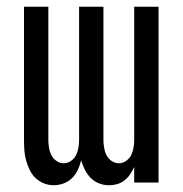

<svg xmlns="http://www.w3.org/2000/svg" viewBox="-20 -540 540 568"><path d="M139 8Q124 8 110 2.5Q96 -3 85 -13.5Q74 -24 67.5 -38Q61 -52 57 -66.5Q53 -81 52 -96Q51 -111 51 -126V-520H123V-126Q123 -115 125 -103Q127 -91 132 -81Q137 -71 147 -64Q157 -57 168 -57Q180 -57 190 -64Q200 -71 205 -81Q210 -91 212 -103Q214 -115 214 -126V-520H286V-126Q286 -115 288 -103Q290 -91 295 -81Q300 -71 310 -64Q320 -57 332 -57Q343 -57 353 -64Q363 -71 368 -81Q373 -91 375 -103Q377 -115 377 -126V-520H449V0H377V-46Q372 -35 365 -24.5Q358 -14 348.5 -6.5Q339 1 327 4.5Q315 8 302 8Q287 8 273 2.5Q259 -3 248.5 -13.5Q238 -24 231 -38Q224 -52 220 -66Q217 -52 210.5 -38Q204 -24 193.5 -13.5Q183 -3 168.5 2.5Q154 8 139 8Z"/></svg>

Font: Iosevka
Style: Regular
Weight: 400
Monospace: yes
Designer: Belleve Invis
Foundry: Belleve Invis
Version: Version 33.2.3; ttfautohint (v1.8.4)